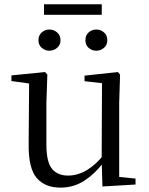

<svg xmlns="http://www.w3.org/2000/svg" viewBox="-20 -858 693 893"><path d="M209.5 -622.1Q189.6 -622.1 174.2 -635.5Q158.8 -648.8 158.8 -670.8Q158.8 -693.9 174.2 -707.3Q189.6 -720.7 209.5 -720.7Q229.8 -720.7 245.6 -707.3Q261.4 -693.9 261.4 -670.8Q261.4 -648.8 245.6 -635.5Q229.8 -622.1 209.5 -622.1ZM427.8 -622.1Q407.2 -622.1 392.2 -635.5Q377.3 -648.8 377.3 -670.8Q377.3 -693.9 392.2 -707.3Q407.2 -720.7 427.8 -720.7Q448.1 -720.7 463.6 -707.3Q479.1 -693.9 479.1 -670.8Q479.1 -648.8 463.6 -635.5Q448.1 -622.1 427.8 -622.1ZM184.7 -789.1V-838.2H453.3V-789.1ZM260.9 14.6Q189.8 14.6 151.1 -29.8Q112.3 -74.2 113.3 -185.8L115.5 -483.7L137.7 -466.6L33.1 -481V-507.3L189.5 -523L200.2 -511.5L195.8 -380.4V-185.1Q195.8 -105.3 221.6 -73.3Q247.4 -41.4 296.3 -41.4Q342.8 -41.4 386.1 -68.1Q429.4 -94.9 464.9 -141.8L488.1 -103H461.7Q423.1 -51 373.2 -18.2Q323.3 14.6 260.9 14.6ZM456.4 9.3 452.8 -114.1V-115.5L454.4 -471.2L373.2 -480.3V-506.2L528.2 -523L538.4 -511.5L534.4 -380.4V-35L610.3 -27.4V0.2Z"/></svg>

Font: Source Han Serif JP VF
Style: Regular
Weight: 250
Designer: Ryoko NISHIZUKA 西塚涼子 (kana & ideographs); Frank Grießhammer (Latin, Greek & Cyrillic); Wenlong ZHANG 张文龙 (bopomofo); San
Foundry: Adobe
Version: Version 2.001;hotconv 1.1.0;makeotfexe 2.6.0